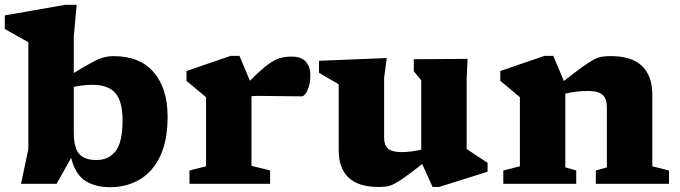

<svg xmlns="http://www.w3.org/2000/svg" viewBox="-33 -765 2829 799"><path d="M664.5 -279Q664.5 -181 634 -116Q603.5 -51 549.2 -18.5Q495 14 424 14Q366 14 323.8 -11.2Q281.5 -36.5 263 -108L202.5 0H54.5L85 -145V-589.5Q75 -595 45.5 -611.2Q16 -627.5 -13 -644.5V-701L239 -745H286L274 -612V-461Q323.5 -492 353.2 -507.2Q383 -522.5 402 -527Q421 -531.5 438.5 -531.5Q549.5 -531.5 607 -464Q664.5 -396.5 664.5 -279ZM274 -216Q274 -150 296.5 -124.5Q319 -99 368.5 -99Q419 -99 448 -136Q477 -173 477 -264Q477 -343.5 447 -377.8Q417 -412 351.5 -412Q315.5 -412 274 -403.5Z M1181 -529.5Q1220.5 -529.5 1239.5 -508.5Q1258.5 -487.5 1258.5 -452.5Q1258.5 -414 1246.2 -389Q1234 -364 1223 -364Q1175 -364 1131.8 -365Q1088.5 -366 1041.5 -366Q1023.5 -366 1013.5 -364.5V-75L1091 -55.5V0H755.5V-55.5L824.5 -73V-360.5Q815 -369 792.8 -387Q770.5 -405 743 -428.5V-469.5L927 -532.5H963.5L1007 -429Q1051 -473 1079.5 -494.5Q1108 -516 1131 -522.8Q1154 -529.5 1181 -529.5Z M1565.5 -193Q1565.5 -160.5 1582.2 -146.2Q1599 -132 1639.5 -132Q1674.5 -132 1720 -142V-431L1689 -468.5V-518.5L1912.5 -520L1909 -437V-145Q1915 -141 1931.8 -129.8Q1948.5 -118.5 1967 -106.5Q1985.5 -94.5 1996 -87.5V-50.5L1794.5 13H1767L1724 -82.5Q1680 -48 1652.8 -28.5Q1625.5 -9 1607.8 0Q1590 9 1575.5 11Q1561 13 1542 13Q1458 13 1417.2 -26.2Q1376.5 -65.5 1376.5 -139V-414.5L1294.5 -462V-512L1576.5 -523.5L1565.5 -441.5Z M2446.5 -55.5 2492.5 -68.5V-319.5Q2492.5 -354 2474.8 -370.2Q2457 -386.5 2411.5 -386.5Q2369 -386.5 2319.5 -375.5V-68.5L2365 -55.5V0H2061.5V-55.5L2130.5 -73V-360.5Q2122.5 -367.5 2102.8 -383.8Q2083 -400 2049 -428.5V-469.5L2233 -532.5H2269.5L2313.5 -428Q2361.5 -465.5 2390.8 -486.5Q2420 -507.5 2438.5 -517.2Q2457 -527 2472.5 -529.2Q2488 -531.5 2508 -531.5Q2596.5 -531.5 2639 -490.2Q2681.5 -449 2681.5 -372V-73L2751 -55.5V0H2446.5Z"/></svg>

Font: Newsreader 6pt
Style: Bold
Weight: 700
Designer: Hugues Gentile
Foundry: Production Type
Version: Version 1.003; ttfautohint (v1.8.3)